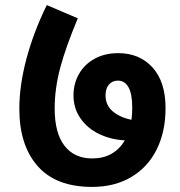

<svg xmlns="http://www.w3.org/2000/svg" viewBox="-20 -723 708 755"><path d="M631 -298Q631 -206 596.5 -136Q562 -66 496.5 -27Q431 12 342 12Q200 12 128 -70Q56 -152 56 -295Q56 -387 84 -492Q112 -597 164 -703L286 -651Q239 -539 217 -457Q195 -375 195 -296Q195 -200 233.5 -150Q272 -100 343 -100Q428 -100 471 -171Q416 -174 370 -196Q324 -218 296.5 -257.5Q269 -297 269 -348Q269 -394 290.5 -432Q312 -470 352 -492Q392 -514 445 -514Q529 -514 580 -457.5Q631 -401 631 -298ZM497 -252Q500 -275 500 -300Q500 -353 485.5 -379.5Q471 -406 443 -406Q422 -406 408.5 -390.5Q395 -375 395 -348Q395 -309 423.5 -285Q452 -261 497 -252Z"/></svg>

Font: FiraGOUPP
Style: Bold
Weight: 700
Designer: bBox Type
Foundry: bBox Type GmbH
Version: Version 1.001